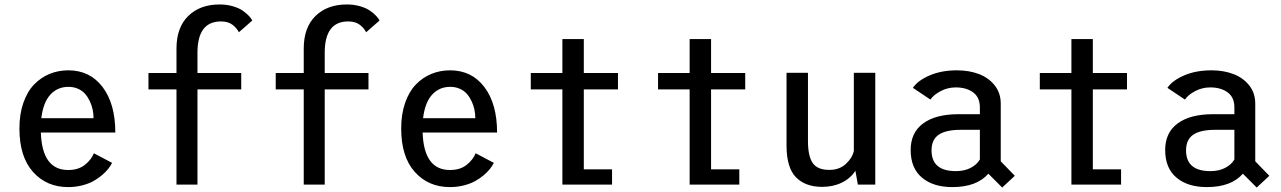

<svg xmlns="http://www.w3.org/2000/svg" viewBox="-20 -827 5740 860"><path d="M482 -97.5Q475.5 -84.5 465 -71Q454.5 -57.5 437 -42.5Q419.5 -27.5 398.2 -15.8Q377 -4 347.5 3.5Q318 11 285.5 11Q188.5 11 127.8 -57Q67 -125 67 -251.5Q67 -315.5 84.5 -366Q102 -416.5 132.2 -448Q162.5 -479.5 201.8 -495.8Q241 -512 286 -512Q383 -512 439.8 -436.8Q496.5 -361.5 496.5 -233.5H163Q168.5 -65.5 285.5 -65.5Q331 -65.5 360 -88.5Q389 -111.5 400.5 -140.5ZM286.5 -438Q237.5 -438 205.5 -403Q173.5 -368 165 -297.5H399Q399 -317 395 -336.2Q391 -355.5 382.2 -374Q373.5 -392.5 361 -406.8Q348.5 -421 329.2 -429.5Q310 -438 286.5 -438Z M645 -500H770.5V-609.5Q770.5 -704 823.2 -755.5Q876 -807 963.5 -807Q995.5 -807 1023 -799Q1050.5 -791 1067.8 -778.8Q1085 -766.5 1095.2 -755.5Q1105.5 -744.5 1110 -735L1050 -682.5Q1041 -701 1021.5 -716Q1002 -731 969.5 -731Q864.5 -731 864.5 -591V-500H1060.5V-426.5H864.5V0H770.5V-426.5H645Z M1215 -500H1340.5V-609.5Q1340.5 -704 1393.2 -755.5Q1446 -807 1533.5 -807Q1565.5 -807 1593 -799Q1620.5 -791 1637.8 -778.8Q1655 -766.5 1665.2 -755.5Q1675.5 -744.5 1680 -735L1620 -682.5Q1611 -701 1591.5 -716Q1572 -731 1539.5 -731Q1434.5 -731 1434.5 -591V-500H1630.5V-426.5H1434.5V0H1340.5V-426.5H1215Z M2192 -97.5Q2185.5 -84.5 2175 -71Q2164.5 -57.5 2147 -42.5Q2129.5 -27.5 2108.2 -15.8Q2087 -4 2057.5 3.5Q2028 11 1995.5 11Q1898.5 11 1837.8 -57Q1777 -125 1777 -251.5Q1777 -315.5 1794.5 -366Q1812 -416.5 1842.2 -448Q1872.5 -479.5 1911.8 -495.8Q1951 -512 1996 -512Q2093 -512 2149.8 -436.8Q2206.5 -361.5 2206.5 -233.5H1873Q1878.5 -65.5 1995.5 -65.5Q2041 -65.5 2070 -88.5Q2099 -111.5 2110.5 -140.5ZM1996.5 -438Q1947.5 -438 1915.5 -403Q1883.5 -368 1875 -297.5H2109Q2109 -317 2105 -336.2Q2101 -355.5 2092.2 -374Q2083.5 -392.5 2071 -406.8Q2058.5 -421 2039.2 -429.5Q2020 -438 1996.5 -438Z M2595 -68.5H2721.5V0H2499V-426.5H2357.5V-500H2499V-652H2595V-500H2748V-426.5H2595Z M3165 -68.5H3291.5V0H3069V-426.5H2927.5V-500H3069V-652H3165V-500H3318V-426.5H3165Z M3662.5 10Q3587.5 10 3545.2 -33Q3503 -76 3503 -176V-501H3599V-196Q3599 -127 3620.5 -96.5Q3642 -66 3694.5 -66Q3740 -66 3768.8 -92.8Q3797.5 -119.5 3804.5 -151V-501H3900.5V0H3822.5L3811.5 -62Q3789 -27.5 3750.2 -8.8Q3711.5 10 3662.5 10Z M4469 13 4407 -49Q4355 11 4245.5 11Q4160 11 4109.5 -31.5Q4059 -74 4059 -155Q4059 -233 4115 -274.2Q4171 -315.5 4273.5 -315.5H4369V-346Q4369 -391 4338.8 -413.2Q4308.5 -435.5 4261 -435.5Q4225 -435.5 4193.5 -419Q4162 -402.5 4147.5 -381L4069 -433.5Q4090.5 -466 4143.5 -489Q4196.5 -512 4266.5 -512Q4320.5 -512 4364.2 -495.5Q4408 -479 4435.2 -444.8Q4462.5 -410.5 4462.5 -363V-104.5L4525.5 -39.5ZM4261.5 -60.5Q4299.5 -60.5 4327.2 -74.8Q4355 -89 4369 -112.5V-245.5H4282Q4217.5 -245.5 4185 -223.8Q4152.5 -202 4152.5 -153.5Q4152.5 -60.5 4261.5 -60.5Z M4875 -68.5H5001.5V0H4779V-426.5H4637.5V-500H4779V-652H4875V-500H5028V-426.5H4875Z M5609 13 5547 -49Q5495 11 5385.5 11Q5300 11 5249.5 -31.5Q5199 -74 5199 -155Q5199 -233 5255 -274.2Q5311 -315.5 5413.5 -315.5H5509V-346Q5509 -391 5478.8 -413.2Q5448.5 -435.5 5401 -435.5Q5365 -435.5 5333.5 -419Q5302 -402.5 5287.5 -381L5209 -433.5Q5230.5 -466 5283.5 -489Q5336.5 -512 5406.5 -512Q5460.5 -512 5504.2 -495.5Q5548 -479 5575.2 -444.8Q5602.5 -410.5 5602.5 -363V-104.5L5665.5 -39.5ZM5401.5 -60.5Q5439.5 -60.5 5467.2 -74.8Q5495 -89 5509 -112.5V-245.5H5422Q5357.5 -245.5 5325 -223.8Q5292.5 -202 5292.5 -153.5Q5292.5 -60.5 5401.5 -60.5Z"/></svg>

Font: League Mono Narrow
Style: Regular
Weight: 400
Width: 3
Designer: Tyler Finck
Foundry: The League of Moveable Type / Tyler Finck
Version: Version 2.210